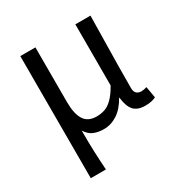

<svg xmlns="http://www.w3.org/2000/svg" viewBox="-171 -678 970 1012"><g transform="rotate(-30 314.0 -171.5)"><path d="M92 200V-543H184V-210Q184 -139 207 -102.5Q230 -66 283 -66Q308 -66 331.5 -73.5Q355 -81 378.5 -104Q402 -127 427 -171V-543H519Q518 -470 516.5 -394Q515 -318 514 -245Q513 -172 513 -106Q513 -83 524 -73Q535 -63 552 -63Q560 -63 568 -64.5Q576 -66 586 -69L598 0Q586 6 570.5 9.5Q555 13 533 13Q486 13 463.5 -12Q441 -37 435 -92H433Q404 -40 365 -14.5Q326 11 282 11Q249 11 222.5 0.5Q196 -10 176 -41Q176 -1 176.5 29.5Q177 60 178 87Q179 114 180.5 141Q182 168 184 200Z"/></g></svg>

Font: Noto Sans HK
Style: Regular
Weight: 400
Designer: Ryoko NISHIZUKA 西塚涼子 (kana, bopomofo & ideographs); Paul D. Hunt (Latin, Greek & Cyrillic); Sandoll Communications 산돌커뮤니
Foundry: Adobe
Version: Version 2.004-H2;hotconv 1.0.118;makeotfexe 2.5.65603